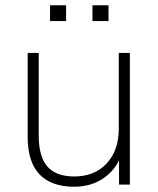

<svg xmlns="http://www.w3.org/2000/svg" viewBox="-20 -701 601 729"><path d="M262 8Q175 8 130 -39Q85 -86 85 -183V-500H127V-187Q127 -106 160 -68.5Q193 -31 262 -31Q339 -31 385 -80.5Q431 -130 431 -212V-500H473V0H432V-122H444Q424 -60 375.5 -26Q327 8 262 8ZM331 -621V-681H392V-621ZM170 -621V-681H231V-621Z"/></svg>

Font: Mulish ExtraLight ExtraLight
Style: Regular
Weight: 250
Version: Version 3.603